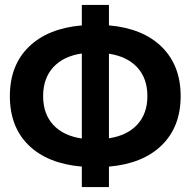

<svg xmlns="http://www.w3.org/2000/svg" viewBox="-20 -746 773 779"><path d="M312 -184V-529Q237 -518 196 -473Q155 -428 155 -356Q155 -284 196 -239.5Q237 -195 312 -184ZM312 -643V-726H422V-643Q560 -631 636.5 -555.5Q713 -480 713 -356Q713 -232 636.5 -157Q560 -82 422 -70V13H312V-70Q173 -82 96.5 -156.5Q20 -231 20 -356Q20 -481 97 -556Q174 -631 312 -643ZM578 -356Q578 -428 537 -472.5Q496 -517 422 -528V-185Q496 -196 537 -240.5Q578 -285 578 -356Z"/></svg>

Font: Non Bureau Medium
Style: Regular
Weight: 500
Designer: Jona Saucedo
Foundry: Non Foundry
Version: Version 1.000; ttfautohint (v1.8.4)